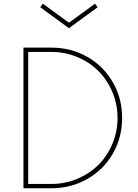

<svg xmlns="http://www.w3.org/2000/svg" viewBox="-20 -1004 738 1024"><path d="M105 0V-750H253.4Q358.9 -750 445.6 -700.7Q532.2 -651.4 581.8 -565.4Q631.3 -479.5 631.3 -375Q631.3 -270.5 581.8 -184.6Q532.2 -98.6 445.6 -49.3Q358.9 0 253.4 0ZM253.4 -727.1H130.4V-22.9H253.4Q326.7 -22.9 392.1 -50.3Q457.5 -77.6 504.6 -124.5Q551.8 -171.4 579.3 -236.8Q606.9 -302.2 606.9 -375Q606.9 -447.8 579.3 -513.2Q551.8 -578.6 504.6 -625.5Q457.5 -672.4 392.1 -699.7Q326.7 -727.1 253.4 -727.1ZM347.7 -853.5 194.8 -965.3 208.5 -984.4 347.7 -882.8 486.8 -984.4 500.5 -965.3Z"/></svg>

Font: Spartan MB Thin
Style: Regular
Weight: 100
Designer: Matt Bailey, Mirko Velimirovic
Foundry: Matt Bailey
Version: Version 1.005